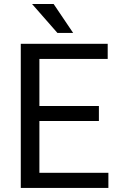

<svg xmlns="http://www.w3.org/2000/svg" viewBox="-20 -927 592 947"><path d="M340.8 -764.6H263.2L138.2 -907.2H244.6ZM174.3 -74.7H514.6V0H82.5V-710.9H511.2V-636.2H174.3V-404.3H467.8V-330.1H174.3Z"/></svg>

Font: Robert Sans Medium
Style: Regular
Weight: 500
Designer: Christian Robertson (extended by Adam Twardoch)
Foundry: Google
Version: Version 12.135;April 2, 2019;FontCreator 11.5.0.2425 64-bit;